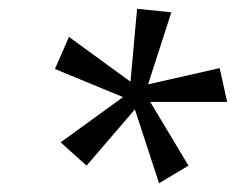

<svg xmlns="http://www.w3.org/2000/svg" viewBox="-20 -749 537 437"><path d="M342 -332 287 -500 177 -372 118 -425 260 -528 105 -592 137 -665 277 -563 292 -729 370 -721 317 -557 480 -594 497 -517H322L409 -372Z"/></svg>

Font: Ysabeau Infant Medium
Style: Italic
Weight: 500
Italic angle: -12°
Designer: Christian Thalmann (Catharsis Fonts)
Version: Version 2.001;gftools[0.9.30]; featfreeze: ss01,ss02,lnum